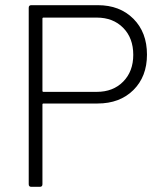

<svg xmlns="http://www.w3.org/2000/svg" viewBox="-20 -722 627 742"><path d="M548 -511Q548 -426 495.5 -374Q443 -322 357 -322H148Q144 -322 144 -318V-10Q144 0 134 0H101Q91 0 91 -10V-692Q91 -702 101 -702H358Q443 -702 495.5 -649.5Q548 -597 548 -511ZM495 -510Q495 -575 456 -614.5Q417 -654 354 -654H148Q144 -654 144 -650V-371Q144 -367 148 -367H354Q417 -367 456 -406.5Q495 -446 495 -510Z"/></svg>

Font: Barlow Light
Style: Regular
Weight: 300
Designer: Jeremy Tribby
Foundry: Tribby Type
Version: Version 1.422